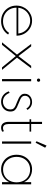

<svg xmlns="http://www.w3.org/2000/svg" viewBox="1248 -2070 838 3373"><g transform="rotate(90 1666.5 -383.0)"><path d="M352.5 16Q272.5 16 210.5 -19.8Q148.5 -55.5 113.2 -116.2Q78 -177 78 -253Q78 -311 98.8 -361.2Q119.5 -411.5 156 -448.8Q192.5 -486 240.2 -507Q288 -528 342 -528Q412.5 -528 470.5 -494.5Q528.5 -461 564.8 -403Q601 -345 606 -270.5Q606.5 -266 606.2 -262.5Q606 -259 606 -254.5H114.5Q114.5 -186 145.2 -132.2Q176 -78.5 230 -48Q284 -17.5 353.5 -17.5Q418.5 -17.5 471.8 -45.5Q525 -73.5 557 -124L586 -107Q549.5 -48.5 488.2 -16.2Q427 16 352.5 16ZM116 -286H568Q562 -345.5 530.2 -392.8Q498.5 -440 449.8 -467.2Q401 -494.5 343 -494.5Q284 -494.5 234.8 -467.2Q185.5 -440 154 -393Q122.5 -346 116 -286Z M723 0 938.5 -262.5 751.5 -512H794L965 -288.5L1136 -512H1179L992 -262.5L1207 0H1163L965 -242L767 0Z M1369 0V-512H1407V0ZM1388 -612.5Q1380 -612.5 1373.2 -616.5Q1366.5 -620.5 1362.5 -627.2Q1358.5 -634 1358.5 -642Q1358.5 -650 1362.5 -656.5Q1366.5 -663 1373.2 -666.8Q1380 -670.5 1388 -670.5Q1396 -670.5 1402.2 -666.8Q1408.5 -663 1412.5 -656.5Q1416.5 -650 1416.5 -642Q1416.5 -634 1412.5 -627.2Q1408.5 -620.5 1402.2 -616.5Q1396 -612.5 1388 -612.5Z M1765 16Q1702 16 1654.8 -19Q1607.5 -54 1584 -118.5L1611.5 -134Q1632 -78.5 1672.2 -47.2Q1712.5 -16 1764.5 -16Q1801.5 -16 1833 -32Q1864.5 -48 1883.5 -77.2Q1902.5 -106.5 1902.5 -146.5Q1902.5 -182 1886.2 -202Q1870 -222 1839.2 -236Q1808.5 -250 1764.5 -267Q1731 -280 1699.2 -296.2Q1667.5 -312.5 1647 -337.5Q1626.5 -362.5 1626.5 -401.5Q1626.5 -438 1645.5 -466.5Q1664.5 -495 1697.2 -511.5Q1730 -528 1771 -528Q1815.5 -528 1851.8 -506.5Q1888 -485 1910.5 -446L1885.5 -428Q1848 -496.5 1771 -496.5Q1723 -496.5 1692.5 -470.2Q1662 -444 1662 -402Q1662 -372.5 1678 -354Q1694 -335.5 1721.5 -322.8Q1749 -310 1783 -297Q1830.5 -278.5 1865.2 -261.5Q1900 -244.5 1919.2 -218.8Q1938.5 -193 1938.5 -148Q1938.5 -98.5 1915.5 -61.5Q1892.5 -24.5 1853.2 -4.2Q1814 16 1765 16Z M2223 16Q2173.5 16 2146.8 -18.5Q2120 -53 2120 -115.5V-483.5H2075V-512H2120V-703H2158V-512H2292V-483.5H2158V-116.5Q2158 -68 2176.2 -42.5Q2194.5 -17 2229 -17Q2261.5 -17 2284 -34L2293.5 -4Q2280.5 5 2261.8 10.5Q2243 16 2223 16Z M2465 0V-512H2503V0ZM2486.5 -589.5 2461 -606 2537.5 -782.5 2574.5 -757.5Z M2953.5 16Q2881 16 2823 -19.2Q2765 -54.5 2731.5 -116Q2698 -177.5 2698 -256Q2698 -335 2731.5 -396.2Q2765 -457.5 2822.8 -492.8Q2880.5 -528 2953.5 -528Q3029.5 -528 3090.2 -490.2Q3151 -452.5 3179.5 -386.5V-512H3217.5V0H3179.5V-126Q3148 -59.5 3088.2 -21.8Q3028.5 16 2953.5 16ZM2959 -18.5Q3024.5 -18.5 3074.8 -48.8Q3125 -79 3153.8 -133Q3182.5 -187 3182.5 -256Q3182.5 -325.5 3154 -379.2Q3125.5 -433 3075 -463.2Q3024.5 -493.5 2959 -493.5Q2894.5 -493.5 2844 -463.2Q2793.5 -433 2764.5 -379.2Q2735.5 -325.5 2735.5 -256Q2735.5 -187 2764.5 -133.2Q2793.5 -79.5 2844 -49Q2894.5 -18.5 2959 -18.5Z"/></g></svg>

Font: Spartan Thin ExtraLight
Style: Regular
Weight: 250
Version: Version 1.004